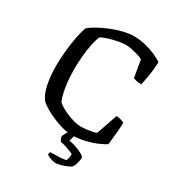

<svg xmlns="http://www.w3.org/2000/svg" viewBox="-213 -852 1091 1184"><g transform="rotate(30 332.5 -260.0)"><path d="M357.5 0Q327.8 0 290.9 -10.5Q254 -21.1 218.2 -37Q182.5 -53 155.1 -70Q127.6 -87 116 -100.4Q92.4 -129 79.4 -188.5Q66.4 -248 66.4 -321Q66.4 -381.4 72.8 -439.2Q79.2 -497 89 -543.2Q98.7 -589.5 108.7 -613Q130.8 -631.6 164.8 -650.1Q198.8 -668.7 238.9 -684.8Q279 -701 319.2 -710.5Q359.4 -720 394.2 -720Q433 -720 472.9 -710.6Q512.8 -701.2 547 -686.3Q581.2 -671.5 602.5 -655.7Q599.5 -596.6 591.6 -551.3Q583.6 -505.9 577.9 -484.5Q554.1 -485.7 540.5 -489Q526.9 -492.2 520.5 -495L499.6 -618.4Q485.8 -625.9 462.7 -632.7Q439.6 -639.5 416.5 -644.2Q393.5 -648.8 377.2 -648.8Q355.2 -648.8 323.9 -643Q292.6 -637.2 262 -627.8Q231.3 -618.4 210 -606.9Q198 -578.7 189.7 -537.6Q181.3 -496.5 177.4 -450Q173.5 -403.5 173.5 -359.6Q173.5 -315.4 177.6 -273.8Q181.7 -232.3 189.7 -198.5Q197.7 -164.8 207.7 -143Q217.2 -133.4 238.2 -120.9Q259.2 -108.5 284.9 -97.7Q310.6 -87 336.4 -79.9Q362.1 -72.8 381.8 -72.8Q400 -72.8 421.3 -75.1Q442.7 -77.5 462.1 -81.3Q481.6 -85.1 493 -90.1L544.1 -239.2Q562 -239.2 577.5 -234.1Q592.9 -229.1 601 -224.5Q600.7 -200.2 598.3 -171.6Q596 -143 593.2 -114.9Q590.5 -86.8 587.3 -63.9Q568.3 -51.6 534 -36.5Q499.6 -21.3 455 -10.7Q410.3 0 357.5 0ZM362.2 200Q353.5 200 339.1 196Q324.7 192 312.7 186.5Q300.7 181 296.7 176Q296.7 168.7 298.7 164Q300.7 159.4 301.7 157.4Q336.6 157.4 363.2 156.4Q389.7 155.4 412.4 150.4Q417.4 142.4 420 127.8Q422.6 113.2 422.6 103Q415.9 97.8 398.7 91.2Q381.6 84.5 361.9 78.4Q342.2 72.3 326.5 70.1Q322.5 64.3 318 54.5Q313.5 44.8 313.5 34.8Q323.8 15.9 331.4 1.8Q339 -12.3 354.3 -37H389.9L368.4 37Q395.4 41 423.1 51Q450.9 61 469.1 72Q487.3 83 487.3 91Q487.3 107 481.2 130Q475.1 153 464.1 166Q448.3 176 427.7 183.9Q407 191.8 389.1 195.9Q371.2 200 362.2 200Z"/></g></svg>

Font: Texturina Medium
Style: Regular
Weight: 500
Designer: Guillermo Torres Carreño
Foundry: Omnibus-Type
Version: Version 1.003